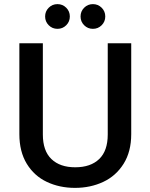

<svg xmlns="http://www.w3.org/2000/svg" viewBox="-20 -905 730 932"><path d="M188 -695V-252Q188 -173 229.5 -133Q271 -93 345 -93Q420 -93 461.5 -133Q503 -173 503 -252V-695H617V-254Q617 -169 580 -110Q543 -51 481 -22Q419 7 344 7Q269 7 207.5 -22Q146 -51 110 -110Q74 -169 74 -254V-695ZM199 -825Q199 -850 216.5 -867.5Q234 -885 259 -885Q284 -885 301.5 -867.5Q319 -850 319 -825Q319 -800 301.5 -782.5Q284 -765 259 -765Q234 -765 216.5 -782.5Q199 -800 199 -825ZM371 -825Q371 -850 388.5 -867.5Q406 -885 431 -885Q456 -885 473.5 -867.5Q491 -850 491 -825Q491 -800 473.5 -782.5Q456 -765 431 -765Q406 -765 388.5 -782.5Q371 -800 371 -825Z"/></svg>

Font: Poppins Medium A&M
Style: Regular
Weight: 500
Designer: Ninad Kale (Devanagari), Jonny Pinhorn (Latin)
Foundry: Indian Type Foundry
Version: 4.004